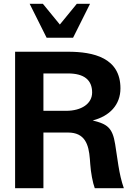

<svg xmlns="http://www.w3.org/2000/svg" viewBox="-20 -997 732 1017"><path d="M340 -608C426 -608 468 -573 468 -507C468 -448 412 -410 330 -410H210V-608ZM340 -295C430 -295 450 -232 456 -155L458 -128C461 -84 471 -29 482 0H636C623 -37 614 -77 607 -121L590 -233C576 -322 547 -340 471 -359C561 -382 618 -442 618 -529C618 -691 475 -723 340 -723H60V0H210V-295ZM367 -797 457 -977H387L297 -867L207 -977H137L227 -797Z"/></svg>

Font: Perun
Style: Bold
Weight: 700
Foundry: Copyright (c) Stefan Peev, Context Ltd, 2016
Version: Version 1.089